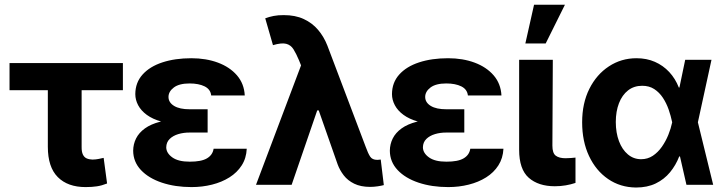

<svg xmlns="http://www.w3.org/2000/svg" viewBox="-20 -797 3121 828"><path d="M510 -525V-408H21.1V-525ZM186.3 -525H332V-163.7Q331.7 -142.6 337.4 -130.7Q343 -118.8 353.6 -114Q364.3 -109.3 378.7 -108.8Q394.9 -109.3 404.9 -111.5Q414.9 -113.7 427 -116.2L441.8 -5.7Q419.3 3.3 398.1 6.5Q376.9 9.8 349.2 9.8Q272 9.8 229.2 -33.3Q186.3 -76.3 186.3 -164.1Z M766.4 -282.4H875.4V-225.4H798.2Q772.1 -225.6 748.9 -218.7Q725.8 -211.7 711.5 -197.6Q697.2 -183.4 696.9 -161.5Q697.3 -136.6 723.3 -118.1Q749.3 -99.6 798.2 -99.8Q847.8 -99.6 872.3 -114Q896.9 -128.3 901.2 -155.5H1044.1Q1042.2 -114.7 1022.4 -83.8Q1002.6 -52.9 969.5 -32.1Q936.4 -11.3 894.4 -0.8Q852.4 9.8 806.1 9.8Q735.2 9.8 678.1 -9.3Q621 -28.4 587.8 -63.7Q554.6 -99 554.3 -147.1Q554.6 -175.6 566.9 -200.1Q579.2 -224.6 604.9 -243.2Q630.6 -261.8 670.7 -272.1Q710.7 -282.4 766.4 -282.4ZM875.4 -261.7H766.4Q714.4 -261.7 676.1 -272.6Q637.9 -283.4 613 -301.7Q588.2 -319.9 575.8 -343.2Q563.5 -366.5 563.5 -391.2Q563.8 -441 594.8 -475.5Q625.8 -510.1 680.4 -528Q735 -545.9 805.3 -545.9Q868.8 -545.9 919.9 -526.9Q970.9 -507.9 1001.9 -472.1Q1032.9 -436.2 1035.5 -385.4H890.8Q887.9 -411.8 862.5 -424.5Q837 -437.1 797.7 -437.1Q752.8 -437.1 729.8 -419.8Q706.7 -402.4 706.6 -378.9Q706.7 -354.9 730.9 -340.2Q755 -325.6 798.2 -325.8H875.4Z M1575.6 9Q1535.4 8.8 1507.6 -4.8Q1479.7 -18.4 1462.5 -40.7Q1445.3 -63 1436.1 -88.1L1344.7 -348.8L1285.9 -495.9L1269.3 -537.3Q1257.1 -566.2 1245.6 -584.6Q1234.1 -602.9 1214.2 -608.1Q1194.3 -613.3 1157.2 -602.3L1123.8 -718Q1140.3 -724.3 1159.9 -728.2Q1179.4 -732 1203.7 -731.8Q1253.2 -732 1289.9 -714.9Q1326.6 -697.9 1351.7 -668.3Q1376.8 -638.7 1391.8 -600.4L1556.8 -164.5Q1567.1 -135.5 1576.4 -121.5Q1585.6 -107.5 1607 -107.6Q1610.2 -107.5 1612.5 -108Q1614.9 -108.4 1621.9 -109L1635.2 1.2Q1625.4 4 1608.6 6.5Q1591.8 9 1575.6 9ZM1084 0 1297.5 -566 1391.4 -320.9H1348L1237.7 0Z M1873.3 -282.4H1982.3V-225.4H1905.2Q1879 -225.6 1855.9 -218.7Q1832.7 -211.7 1818.4 -197.6Q1804.1 -183.4 1803.8 -161.5Q1804.2 -136.6 1830.2 -118.1Q1856.2 -99.6 1905.2 -99.8Q1954.7 -99.6 1979.2 -114Q2003.8 -128.3 2008.1 -155.5H2151.1Q2149.1 -114.7 2129.3 -83.8Q2109.6 -52.9 2076.5 -32.1Q2043.4 -11.3 2001.4 -0.8Q1959.4 9.8 1913 9.8Q1842.1 9.8 1785 -9.3Q1727.9 -28.4 1694.7 -63.7Q1661.5 -99 1661.2 -147.1Q1661.5 -175.6 1673.8 -200.1Q1686.1 -224.6 1711.8 -243.2Q1737.5 -261.8 1777.6 -272.1Q1817.7 -282.4 1873.3 -282.4ZM1982.3 -261.7H1873.3Q1821.3 -261.7 1783.1 -272.6Q1744.8 -283.4 1720 -301.7Q1695.1 -319.9 1682.8 -343.2Q1670.4 -366.5 1670.4 -391.2Q1670.7 -441 1701.7 -475.5Q1732.7 -510.1 1787.3 -528Q1841.9 -545.9 1912.2 -545.9Q1975.8 -545.9 2026.8 -526.9Q2077.8 -507.9 2108.8 -472.1Q2139.8 -436.2 2142.5 -385.4H1997.8Q1994.8 -411.8 1969.4 -424.5Q1943.9 -437.1 1904.6 -437.1Q1859.8 -437.1 1836.7 -419.8Q1813.7 -402.4 1813.6 -378.9Q1813.7 -354.9 1837.8 -340.2Q1861.9 -325.6 1905.2 -325.8H1982.3Z M2218.8 -539.1H2364L2362.2 -168.9Q2362.1 -136.7 2376.6 -125.7Q2391.1 -114.6 2419 -114.6Q2432.3 -114.6 2442.6 -115.6Q2452.8 -116.6 2461.8 -117.4V-8.2Q2442.5 -1.6 2419.8 2.3Q2397.2 6.2 2372.8 6.2Q2301.7 6.2 2260.2 -30.4Q2218.7 -67.1 2218.8 -151.4ZM2245.6 -609.6 2283.1 -776.6H2416.3L2333.3 -609.6Z M2722.6 11.7Q2654.9 11 2602.4 -25Q2549.9 -60.9 2520.2 -124.2Q2490.5 -187.4 2490.5 -269.5Q2490.5 -351.8 2521.6 -413.9Q2552.7 -476 2606 -510.9Q2659.2 -545.9 2724.9 -545.9Q2768.8 -545.9 2804.2 -530.3Q2839.7 -514.7 2866 -486.5Q2892.3 -458.3 2907.5 -419.5H2952.6L2989.4 -270.5L3055.6 0H2940.3L2878.6 -270.5Q2873 -297.3 2863.5 -324.8Q2853.9 -352.2 2838.6 -375.5Q2823.2 -398.7 2801.4 -412.9Q2779.6 -427.1 2749.5 -427.1Q2713.9 -427.1 2688.4 -407.1Q2662.9 -387.1 2649.3 -351.9Q2635.7 -316.7 2635.6 -270.9Q2635.7 -224.3 2649.4 -188Q2663.1 -151.8 2687.8 -131.1Q2712.5 -110.4 2744.8 -110.4Q2773 -110.4 2795.3 -125.2Q2817.6 -140.1 2834.3 -164Q2851 -187.9 2862.2 -215.5Q2873.3 -243.1 2878.6 -268.6L2934.9 -539.1H3048.3L2989.4 -268.6L2952.6 -122.3H2909.1Q2894.6 -84.6 2869.5 -54.1Q2844.3 -23.5 2807.9 -5.9Q2771.5 11.7 2722.6 11.7Z"/></svg>

Font: Inter Display V
Style: Regular
Weight: 400
Designer: Rasmus Andersson
Foundry: rsms
Version: Version 3.015;git-src